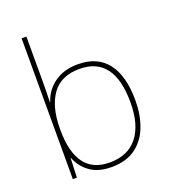

<svg xmlns="http://www.w3.org/2000/svg" viewBox="-140 -862 862 974"><g transform="rotate(-20 291.5 -375.0)"><path d="M115 -525Q115 -501 114.5 -466Q114 -431 113 -406H115Q132 -464 183.5 -501.5Q235 -539 311 -539Q416 -539 470 -469.5Q524 -400 524 -266Q524 -190 500.5 -127.5Q477 -65 426.5 -27.5Q376 10 295 10Q224 10 179.5 -22.5Q135 -55 117 -104H115L111 0H89V-760H115ZM311 -514Q211 -514 163 -447Q115 -380 115 -263V-253Q115 -137 159.5 -76Q204 -15 295 -15Q394 -15 445.5 -80.5Q497 -146 497 -266Q497 -514 311 -514Z"/></g></svg>

Font: Noto Sans Bengali UI Thin
Style: Regular
Weight: 100
Designer: Jelle Bosma - Monotype Design Team
Foundry: Monotype Imaging Inc.
Version: Version 2.003; ttfautohint (v1.8.4.7-5d5b)